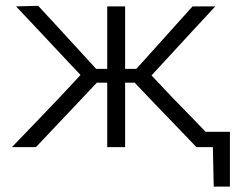

<svg xmlns="http://www.w3.org/2000/svg" viewBox="-20 -518 850 676"><path d="M22 0Q64 -43.5 105.5 -86.8Q147 -130 188 -173L263.5 -254L199 -322.5Q158 -366 118 -409Q78 -451.5 36.5 -495.5L114.5 -497.5Q147.5 -461.5 181 -425.5Q214.5 -389 247.5 -353L318.5 -275.5H357.5V-495.5H420.5V-275.5H460L529.5 -352.5Q561 -388 594 -424.5Q626.5 -460.5 658 -495.5H738Q697.5 -452 657.8 -409Q618 -366 579 -323.5L513.5 -252.5L588 -173.5Q617 -144 646 -114Q674.5 -84 704 -54H789.5V139H732.5L729.5 0H671.5Q636.5 -36.5 603.5 -71Q570.5 -105 536 -141L454 -227H420.5V0H357.5V-227H321L238.5 -139.5Q205.5 -104.5 172.5 -69.8Q139.5 -35 106.5 0Z"/></svg>

Font: Heraclito Light
Style: Regular
Weight: 300
Designer: Kostas Bartsokas (font) & Cristiano Sobral (main changes)
Foundry: Kostas Bartsokas (font) & Cristiano Sobral (main changes)
Version: Version 1.00;July 8, 2020;FontCreator 13.0.0.2655 64-bit